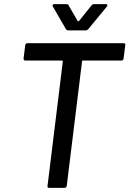

<svg xmlns="http://www.w3.org/2000/svg" viewBox="-20 -909 626 929"><path d="M586 -690 578 -626Q578 -622 575 -619Q572 -616 567 -616H381Q377 -616 377 -612L303 -10Q301 0 292 0H218Q208 0 210 -10L284 -612Q284 -616 280 -616H103Q94 -616 94 -626L102 -690Q104 -700 113 -700H578Q588 -700 586 -690ZM234 -882Q234 -885 236.5 -887Q239 -889 243 -889H302Q310 -889 312 -883L356 -807Q357 -806 359 -806Q361 -806 362 -807L423 -883Q428 -889 435 -889H493Q498 -889 499.5 -885Q501 -881 497 -877L407 -768Q402 -762 394 -762H311Q303 -762 299 -768L236 -877Q234 -881 234 -882Z"/></svg>

Font: Barlow Medium
Style: Italic
Weight: 500
Italic angle: -7°
Designer: Jeremy Tribby
Foundry: Tribby Type
Version: Version 1.408